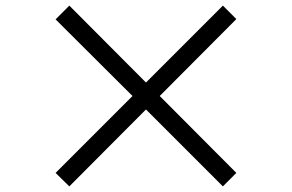

<svg xmlns="http://www.w3.org/2000/svg" viewBox="-20 -718 1040 684"><path d="M774 -54 822 -102 549 -376 822 -650 774 -698 500 -424 227 -698 178 -649 452 -376 178 -102 227 -54 500 -328Z"/></svg>

Font: Noto Sans KR
Style: Regular
Weight: 400
Designer: Ryoko NISHIZUKA 西塚涼子 (kana, bopomofo & ideographs); Paul D. Hunt (Latin, Greek & Cyrillic); Sandoll Communications 산돌커뮤니
Foundry: Adobe
Version: Version 2.004;hotconv 1.0.118;makeotfexe 2.5.65603